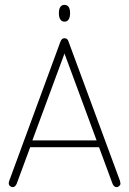

<svg xmlns="http://www.w3.org/2000/svg" viewBox="-20 -761 530 789"><path d="M387 -156 442 -7Q448 8 459 8Q465 8 470 3.5Q475 -1 475 -7Q475 -10 473 -18L262 -589Q260 -597 255.5 -600.5Q251 -604 245 -604Q239 -604 235 -600.5Q231 -597 228 -589L18 -18Q17 -15 16.5 -12.5Q16 -10 16 -8Q16 -1 21 3.5Q26 8 32 8Q43 8 49 -7L104 -156ZM377 -184H113L245 -541ZM245 -741Q234 -741 228 -732.5Q222 -724 222 -707Q222 -690 228 -681Q234 -672 245 -672Q256 -672 262 -681Q268 -690 268 -707Q268 -724 262 -732.5Q256 -741 245 -741Z"/></svg>

Font: Beiruti ExtraLight
Style: Regular
Weight: 250
Designer: Arlette Boutros
Foundry: Boutros
Version: Version 1.41